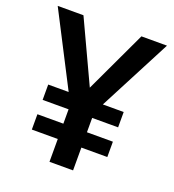

<svg xmlns="http://www.w3.org/2000/svg" viewBox="-130 -816 833 918"><g transform="rotate(20 286.0 -357.0)"><path d="M285 -399 433 -714H563L371 -345H477V-267H345V-194H477V-116H345V0H225V-116H93V-194H225V-267H93V-345H197L7 -714H138Z"/></g></svg>

Font: Noto Sans Malayalam SemiBold
Style: Regular
Weight: 600
Designer: Jelle Bosma - Monotype Design Team
Foundry: Monotype Imaging Inc.
Version: Version 2.104; ttfautohint (v1.8.4.7-5d5b)